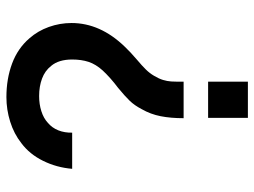

<svg xmlns="http://www.w3.org/2000/svg" viewBox="-115 -465 774 584"><g transform="rotate(90 272.0 -173.0)"><path d="M338.5 -540V-419H228.5V-540ZM339.5 -344.5Q339.5 -305.5 333.5 -274.8Q327.5 -244 312 -217Q300.5 -195 286.5 -180.5Q272.5 -166 247 -145Q217 -122.5 194.5 -98.5Q175.5 -77.5 168.2 -55.5Q161 -33.5 161 -5.5Q161 35.5 180.5 58.5Q195.5 77.5 219.2 86.2Q243 95 272 95Q297 95 318.2 88.2Q339.5 81.5 353.5 68.5Q369 55.5 376.5 36.5Q384 17.5 383.5 -5.5H493.5Q489.5 42 469.2 83Q449 124 415.5 149Q387 171.5 350.2 183Q313.5 194.5 275.5 194.5Q219.5 194.5 173.2 177.2Q127 160 96.5 124.5Q74 99 62 65.5Q50 32 50 -3.5Q50 -91 122 -165.5Q137.5 -182 161.5 -202.5Q180 -218 191.5 -229.8Q203 -241.5 210.5 -254.5Q219.5 -269.5 223.2 -282Q227 -294.5 227.8 -306.8Q228.5 -319 228.5 -344.5Z"/></g></svg>

Font: Manrope KiralyPet SmBd KiralyPet
Style: Regular
Weight: 600
Designer: Mikhail Sharanda
Foundry: Mikhail Sharanda
Version: Version 4.502